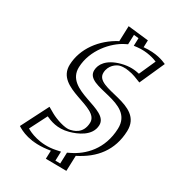

<svg xmlns="http://www.w3.org/2000/svg" viewBox="-147 -1068 1197 1310"><g transform="rotate(15 451.5 -413.0)"><path d="M539.4 -240C573.9 -352.8 245 -399 302.8 -588C343.1 -720 469.6 -810 589 -834L618.9 -932L726.1 -890L709.6 -836C820.7 -820 881 -762 881 -762L759.1 -612C759.1 -612 694.5 -669 609.5 -669C545.5 -669 502.7 -640 488.9 -595C453.6 -479.6 814.8 -467 748.7 -251C700.4 -93 580.5 -18 452.2 6L420.7 109L310.2 78L329.7 14C155.5 5 79.7 -94 79.7 -94L222 -252C222 -252 303.6 -159 395.6 -159C436.6 -159 515.8 -163 539.4 -240ZM554.4 -240C595.7 -375.3 264.7 -414.4 317.8 -588C355.5 -711.6 474 -796.5 587.6 -819.3L600.3 -821.9L627.5 -910.9L707.8 -879.4L690.6 -822.9L703 -821.1C786.4 -809.1 840.9 -772.1 860.1 -757L759.7 -633.5C736.5 -650.3 683.1 -684 614.1 -684C545.7 -684 490.8 -650.4 473.9 -595C431.2 -455.5 795.2 -451.9 733.7 -251C687.9 -101 577.1 -31.8 453.7 -8.7L440.9 -6.3L411.6 89.6L328.7 66.4L349.1 -0.3L335.1 -1C196.1 -8.2 121.4 -74.8 100.1 -97.3L219.3 -229.6C245.1 -204.1 311.3 -144 391 -144C429.5 -144 526 -147.3 554.4 -240ZM554.4 -240C526 -147.3 429.5 -144 391 -144C311.3 -144 245.1 -204.1 219.3 -229.6L100.1 -97.3C121.4 -74.8 196.1 -8.2 335.1 -1L349.1 -0.3L328.7 66.4L411.6 89.6L440.9 -6.3L453.7 -8.7C577.1 -31.8 687.9 -101 733.7 -251C795.2 -451.9 431.2 -455.5 473.9 -595C490.8 -650.4 545.7 -684 614.1 -684C683.1 -684 736.5 -650.3 759.7 -633.5L860.1 -757C840.9 -772.1 786.4 -809.1 703 -821.1L690.6 -822.9L707.8 -879.4L627.5 -910.9L600.3 -821.9L587.6 -819.3C474 -796.5 355.5 -711.6 317.8 -588C264.7 -414.4 595.7 -375.3 554.4 -240ZM748.7 -251C815.3 -468.8 453.1 -477.8 488.9 -595C502.6 -639.8 545.7 -669 609.5 -669C673.7 -669 725.6 -636.9 748.1 -620.6L759.4 -612.4L881.2 -762.3L872 -769.6C851.9 -785.5 796 -823.6 709.6 -836L726.1 -890L618.9 -932L589 -834C469.6 -810 343.1 -720 302.8 -588C244.4 -397.2 574.4 -354.6 539.4 -240C515.8 -163 436.6 -159 395.6 -159C322.8 -159 257.6 -216.3 232.1 -241.5L221.8 -251.7L79.5 -93.7L87.2 -85.5C109.6 -62 186.4 6.6 329.7 14L310.2 78L420.7 109L452.2 6C577.8 -17.5 700.1 -92 748.7 -251ZM579.4 -240C618.1 -366.6 287.4 -406.8 342.8 -588C382.7 -718.6 511 -802.1 604.8 -821L626.3 -825.3L648.4 -897.5L684.1 -883.5L666.4 -825.5L691.5 -821.9C765.8 -811.2 821.9 -773 838.2 -759.5L749.5 -650.3C720.8 -665.4 679.2 -684 614.1 -684C508.2 -684 462.3 -638.9 448.9 -595C408.7 -463.5 772.4 -459.3 708.7 -251C660.7 -93.9 541.1 -26.6 437.5 -7.3L414.9 -3L389.4 80.5L352.6 70.1L373.7 0.9L339.6 -0.9C217.1 -7.2 140 -75.3 122.1 -95.5L223.8 -208.4C254.7 -183.6 304.1 -144 391 -144C452.6 -144 554.3 -157.9 579.4 -240ZM514.4 -240C487.6 -152.5 413.3 -159 395.6 -159C355.8 -159 285.9 -207.9 257.2 -236.2L218.7 -274.4L57.6 -95.5C82.1 -69.7 146.6 -1.8 305.2 12.5L286.3 74.3L442.9 118.2L478.2 2.6C621.5 -26.8 728.6 -103.5 773.7 -251C838 -461.3 475.7 -469.9 513.9 -595C531.1 -651.4 583.7 -669 609.5 -669C647.5 -669 699 -643.2 723.5 -625.5L767.8 -593.3L903 -759.7C878.3 -779.2 831.2 -816.3 733.7 -833.2L749.8 -885.9L598 -945.4L562.9 -830.5C427.7 -800.2 315.2 -710.5 277.8 -588C221.8 -405 552 -363 514.4 -240Z"/></g></svg>

Font: Hussar Outliner
Style: Obl
Weight: 700
Foundry: Cannot Into Space Fonts
Version: Version 0.92